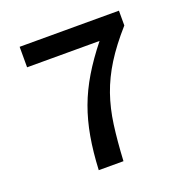

<svg xmlns="http://www.w3.org/2000/svg" viewBox="-116 -745 833 854"><g transform="rotate(-20 300.0 -318.0)"><path d="M209 0Q213 -85 225.5 -156Q238 -227 261 -289.5Q284 -352 320.5 -413Q357 -474 409 -539H66V-636H536V-566Q474 -496 435 -433.5Q396 -371 373.5 -306.5Q351 -242 341 -168Q331 -94 326 0Z"/></g></svg>

Font: Source Code Pro ExtraLight SemiBold
Style: Regular
Weight: 600
Monospace: yes
Version: Version 1.018;hotconv 1.0.116;makeotfexe 2.5.65601